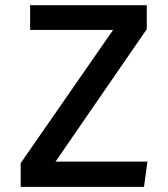

<svg xmlns="http://www.w3.org/2000/svg" viewBox="-20 -728 655 748"><path d="M551.8 -614.4 196.4 -98.5H554.4L541 0H60.5V-92.3L420.5 -611.3H97.4V-707.7H551.8Z"/></svg>

Font: Fira Code Fixed Medium
Style: Regular
Weight: 500
Monospace: yes
Designer: Carrois Corporate, Edenspiekermann AG, Nikita Prokopov
Foundry: Carrois Corporate, Edenspiekermann AG, Nikita Prokopov
Version: Version 5.002